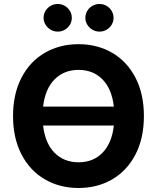

<svg xmlns="http://www.w3.org/2000/svg" viewBox="-20 -940 793 970"><path d="M377 9.8Q282.2 9.8 207 -33.7Q131.8 -77.1 88.9 -159.4Q45.9 -241.7 45.9 -353.5Q45.9 -465.8 88.9 -548.1Q131.8 -630.4 207 -673.6Q282.2 -716.8 377 -716.8Q471.2 -716.8 546.1 -673.6Q621.1 -630.4 664.1 -548.1Q707 -465.8 707 -353.5Q707 -241.2 664.1 -158.9Q621.1 -76.7 546.1 -33.4Q471.2 9.8 377 9.8ZM377 -120.1Q450.7 -120.1 497.8 -168.2Q544.9 -216.3 555.2 -305.7H197.8Q208 -216.3 255.6 -168.2Q303.2 -120.1 377 -120.1ZM555.2 -401.4Q544.9 -490.7 497.8 -538.8Q450.7 -586.9 377 -586.9Q303.2 -586.9 255.6 -538.8Q208 -490.7 197.8 -401.4ZM200.2 -849.6Q200.2 -868.7 209.7 -884.8Q219.2 -900.9 235.8 -910.4Q252.4 -919.9 271.5 -919.9Q291 -919.9 307.4 -910.4Q323.7 -900.9 333.3 -884.8Q342.8 -868.7 342.8 -849.6Q342.8 -831.1 333.3 -815.2Q323.7 -799.3 307.4 -789.8Q291 -780.3 271.5 -780.3Q252.4 -780.3 236.1 -789.8Q219.7 -799.3 210 -815.4Q200.2 -831.5 200.2 -849.6ZM411.1 -849.6Q411.1 -868.7 420.7 -884.8Q430.2 -900.9 446.8 -910.4Q463.4 -919.9 482.4 -919.9Q502 -919.9 518.3 -910.4Q534.7 -900.9 544.2 -884.8Q553.7 -868.7 553.7 -849.6Q553.7 -831.1 544.2 -815.2Q534.7 -799.3 518.3 -789.8Q502 -780.3 482.4 -780.3Q463.4 -780.3 447 -789.8Q430.7 -799.3 420.9 -815.4Q411.1 -831.5 411.1 -849.6Z"/></svg>

Font: Pretendard GOV
Style: Bold
Weight: 700
Designer: Base glyphs from Inter by Rasmus Andersson; Hangeul glyphs from Noto Sans CJK(Source Han Sans) by Jang Soo-young and Kan
Foundry: Kil Hyung-jin
Version: Version 1.309